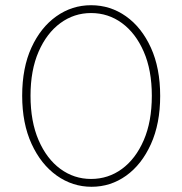

<svg xmlns="http://www.w3.org/2000/svg" viewBox="-20 -706 699 736"><path d="M331 10Q258 10 197.5 -33Q137 -76 101 -154.5Q65 -233 65 -339Q65 -446 100.5 -523.5Q136 -601 196 -643.5Q256 -686 329 -686Q403 -686 463 -643.5Q523 -601 558.5 -523Q594 -445 594 -338Q594 -232 558.5 -153.5Q523 -75 463.5 -32.5Q404 10 331 10ZM329 -20Q395 -20 447.5 -58.5Q500 -97 531 -168.5Q562 -240 562 -339Q562 -437 531 -508Q500 -579 447.5 -617.5Q395 -656 329 -656Q264 -656 211.5 -617.5Q159 -579 128 -508Q97 -437 97 -339Q97 -240 128 -168.5Q159 -97 211.5 -58.5Q264 -20 329 -20Z"/></svg>

Font: Outfit Thin Thin
Style: Regular
Weight: 250
Version: Version 1.100;gftools[0.9.27]